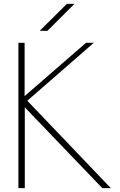

<svg xmlns="http://www.w3.org/2000/svg" viewBox="-20 -971 619 991"><path d="M325 -951H364L225 -812H185ZM75 -750H107V-475L424 -750H464L121 -451L552 0H508L108 -417V0H75Z"/></svg>

Font: Poiret One
Style: Regular
Weight: 400
Designer: Denis Masharov
Foundry: Denis Masharov
Version: Version 1.001